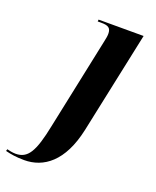

<svg xmlns="http://www.w3.org/2000/svg" viewBox="-284 -621 771 946"><g transform="rotate(20 101.5 -148.0)"><path d="M-41 240C60 240 152 175 190 -2L303 -536H67L66 -526H84C122 -526 136 -517 136 -486C136 -474 133 -459 129 -441L29 35C0 179 -28 225 -92 225C-106 225 -128 221 -137 218L-140 228C-112 235 -83 240 -41 240Z"/></g></svg>

Font: Noto Serif Display
Style: Bold Italic
Weight: 700
Italic angle: -12°
Designer: Monotype Design Team
Foundry: Monotype Imaging Inc.
Version: Version 2.009